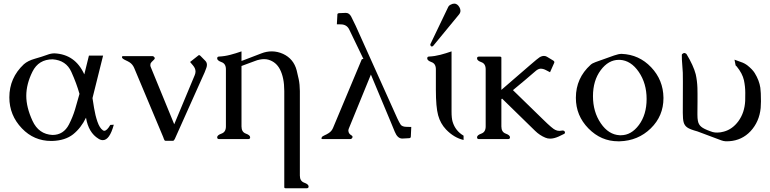

<svg xmlns="http://www.w3.org/2000/svg" viewBox="-20 -762 4217 1052"><path d="M278.3 -469.7Q392.1 -464.4 441.9 -354.5Q448.2 -380.4 454.6 -406Q460.9 -431.6 467.3 -457.5H544.9L486.8 -224.6Q488.8 -210.4 495.4 -170.2Q502 -129.9 513.9 -95.2Q525.9 -60.5 543.5 -48.3Q547.4 -45.4 551.3 -45.4Q565.9 -45.4 584.5 -77.6L603.5 -78.6Q580.6 5.9 543.5 5.9Q531.7 5.9 519.5 -2Q464.8 -35.2 451.2 -117.2Q423.8 -60.5 380.4 -25.9Q337.4 7.8 267.1 10.3H260.3Q166 10.3 100.1 -58.6Q31.2 -130.4 31.2 -228.5Q31.2 -335.4 110.4 -409.7Q132.3 -429.2 171.1 -440.2Q210 -451.2 237.8 -461.4Q259.3 -469.7 278.3 -469.7ZM415.5 -247.6Q399.4 -305.2 370.8 -368.4Q342.3 -431.6 268.6 -437Q191.4 -437 157.7 -369.1Q124 -301.3 124 -236.8Q124 -173.8 158 -100.1Q191.9 -26.4 267.6 -22.5Q328.1 -22.5 357.9 -80.1Q378.4 -120.1 391.1 -162.1Q403.8 -204.1 415.5 -247.6Z M806.6 -393.1 934.6 -81.1 1046.9 -350.1Q1051.3 -360.4 1051.3 -370.1Q1051.3 -387.2 1037.6 -403.3L1021.5 -422.4L1065.4 -457Q1068.4 -460 1070.8 -460Q1074.2 -460 1078.1 -456.1L1105.5 -428.2Q1113.8 -419.4 1113.8 -406.7Q1113.8 -399.4 1110.8 -390.6Q1103 -367.2 1087.9 -335.9L938 -1Q935.5 3.9 933.1 6.8Q930.7 9.3 927.7 9.3H886.7Q883.3 9.3 881.3 6.3Q879.9 4.9 877.7 -1.2Q875.5 -7.3 874.5 -10.3L714.8 -390.6Q706.5 -409.2 690.9 -419.9Q680.7 -426.3 670.7 -430.7Q660.6 -435.1 654.8 -439.5Q651.4 -441.4 648.9 -445.8Q648.4 -447.8 648.4 -449.2Q648.4 -450.7 648.9 -452.1Q650.4 -454.6 654.3 -454.6H814.5Q817.9 -454.6 822.3 -452.1Q826.2 -448.7 827.6 -445.8Q828.1 -444.3 828.1 -443.4Q828.1 -439 823.2 -434.6Q806.6 -419.4 805.2 -414.6Q803.7 -410.2 803.7 -405.3Q803.7 -399.4 806.6 -393.1Z M1303.2 -428.2 1314.5 -432.1 1412.6 -469.7Q1440.4 -480.5 1468.8 -480.5Q1500.5 -480.5 1530.8 -466.8Q1588.9 -439.9 1605.5 -376.5Q1610.8 -356 1616.7 -327.9Q1622.6 -299.8 1623 -263.2V200.2Q1623 230.5 1647 239Q1670.9 247.6 1670.9 259.8Q1670.9 269.5 1660.6 269.5H1545.4Q1537.6 269.5 1537.6 263.7V-263.2Q1537.6 -336.4 1513.7 -382.3Q1493.2 -421.9 1451.7 -434.6Q1440.4 -438 1426.8 -438Q1415.5 -438 1403.3 -435.5Q1390.1 -433.1 1378.2 -428.2Q1366.2 -423.3 1353 -418.9L1314.9 -404.8L1303.2 -400.4V-69.3Q1303.2 -38.6 1326.9 -30Q1350.6 -21.5 1350.6 -9.8Q1350.6 0 1340.8 0H1180.2Q1169.9 0 1169.9 -9.8Q1169.9 -21.5 1193.8 -30Q1217.8 -38.6 1217.8 -69.3V-382.3Q1217.8 -413.1 1193.8 -421.6Q1169.9 -430.2 1169.9 -441.9Q1169.9 -452.1 1180.2 -452.1Q1211.4 -453.6 1241.9 -461.7Q1272.5 -469.7 1303.2 -480.5Z M2209.5 -66.9 2233.4 -66.4 2231 -13.7Q2231 -5.9 2222.2 -4.9L2185.5 -2.9H2183.6Q2158.2 -2.9 2143.1 -40Q2127.4 -78.1 2118.7 -99.1L2012.2 -353.5L1891.6 -58.6Q1888.7 -51.8 1888.7 -45.9Q1888.7 -42 1890.1 -38.1Q1894 -26.9 1904.3 -21.5Q1911.6 -17.1 1911.6 -12.2Q1911.6 -10.3 1911.1 -8.8Q1907.2 0 1898.9 0H1747.1Q1741.2 0 1741.2 -3.9Q1741.2 -5.9 1742.7 -8.8Q1745.1 -15.1 1757.6 -20.3Q1770 -25.4 1781.7 -33.2Q1797.4 -43.5 1804.7 -61L1955.1 -419.9Q1960.4 -434.6 1961.9 -436.5Q1963.9 -439 1971.2 -439L1893.1 -601.1Q1879.9 -627.4 1849.1 -628.4L1825.7 -628.9L1828.6 -681.6V-683.1Q1828.6 -688.5 1837.4 -689.9L1874 -691.4H1875Q1893.1 -691.4 1903.8 -671.9Q1914.6 -651.4 1928.7 -621.1L2157.2 -112.8Q2166.5 -92.8 2174.8 -79.8Q2183.1 -66.9 2209.5 -66.9Z M2353.5 -510.7Q2352.1 -509.3 2351.1 -508.8Q2343.3 -504.9 2339.4 -511.7Q2337.4 -515.1 2337.9 -519.5L2434.1 -720.2Q2438.5 -731 2447.8 -735.8Q2459.5 -742.2 2468.8 -742.2Q2485.8 -742.2 2497.1 -722.7Q2502.9 -712.4 2502.9 -703.1Q2502.9 -691.9 2494.6 -682.1ZM2454.1 -150.4Q2454.1 -113.8 2460 -94.7Q2475.1 -44.9 2520 -18.6V4.9Q2467.3 -7.3 2423.8 -52.7Q2393.1 -85 2380.6 -130.4Q2368.2 -175.8 2368.2 -270V-382.3Q2368.2 -413.1 2344.5 -421.6Q2320.8 -430.2 2320.8 -441.9Q2320.8 -452.1 2330.6 -452.1Q2361.8 -453.6 2392.6 -461.7Q2423.3 -469.7 2454.1 -480.5Z M2727.1 -69.3Q2727.1 -38.6 2750.7 -30Q2774.4 -21.5 2774.4 -9.8Q2774.4 0 2764.2 0H2603.5Q2593.8 0 2593.8 -9.8Q2593.8 -21.5 2617.4 -30Q2641.1 -38.6 2641.1 -69.3V-382.3Q2641.1 -413.1 2617.4 -421.4Q2593.8 -429.7 2593.8 -441.9Q2593.8 -451.7 2603.5 -451.7H2718.8Q2727.1 -451.7 2727.1 -445.8V-269.5L2884.8 -405.8Q2927.2 -442.4 2936 -447.8Q2948.7 -455.6 2960.4 -455.6Q2969.2 -455.6 2976.6 -451.2L3012.2 -429.7Q3017.6 -425.8 3017.6 -421.4Q3017.6 -419.9 3016.1 -416.5L2993.7 -366.2L2970.2 -378.4Q2956.1 -385.7 2942.4 -385.7Q2928.7 -385.7 2912.1 -370.6Q2859.4 -324.7 2790.5 -268.1L2956.1 -106.9Q3007.3 -56.6 3022.5 -50.3Q3033.2 -44.9 3044.9 -44.9Q3049.8 -44.9 3054.7 -45.9Q3058.6 -46.9 3062 -46.9Q3071.8 -46.9 3074.7 -40Q3075.7 -37.6 3075.7 -35.2Q3075.7 -30.8 3070.8 -28.3L3040.5 -13.7Q3015.1 -2.4 2994.1 -2.4Q2980 -2.4 2967.8 -7.8Q2937 -20.5 2911.6 -45.4L2731 -221.7L2727.1 -218.3Z M3615.2 -224.1Q3615.2 -126.5 3545.7 -58.6Q3476.1 9.3 3375 12.2H3367.2Q3273.4 12.2 3204.3 -58.1Q3135.3 -128.4 3135.3 -225.6V-227.1Q3135.7 -334 3215.8 -406.7Q3225.1 -415.5 3243.4 -421.9Q3261.7 -428.2 3290.5 -438.7Q3319.3 -449.2 3344.5 -458Q3369.6 -466.8 3385.3 -466.8H3386.7Q3481.9 -462.9 3547.9 -393.3Q3613.8 -323.7 3615.2 -227.1ZM3370.6 -434.1Q3313.5 -434.1 3271.2 -377.2Q3229 -320.3 3229 -234.9Q3229 -149.4 3271.7 -86.7Q3314.5 -23.9 3375.5 -21H3382.3Q3439 -21 3481 -77.6Q3522.9 -134.3 3522.9 -219.7Q3522.9 -305.2 3480 -367.9Q3437 -430.7 3376.5 -434.1Z M3801.3 -42Q3759.8 -53.2 3745.1 -64Q3730.5 -74.2 3725.6 -92.8Q3721.2 -109.4 3721.2 -144L3721.7 -313Q3721.7 -346.7 3721.2 -363.8Q3719.7 -393.1 3717.8 -413.1Q3715.8 -433.1 3715.8 -460.9Q3715.8 -466.3 3725.1 -470.7Q3727.1 -471.7 3729.5 -471.7Q3734.4 -471.7 3741.2 -466.3Q3779.8 -402.3 3792 -355Q3799.8 -320.3 3801.3 -280.8Q3801.8 -265.1 3801.8 -248V-206.5Q3801.3 -179.7 3801.3 -146V-133.3Q3801.3 -112.8 3803.7 -101.1Q3807.1 -79.6 3822.3 -67.4Q3835.9 -55.7 3873 -42.5Q3886.2 -37.1 3897.9 -36.1Q3903.8 -35.6 3909.7 -35.6Q3927.7 -35.6 3946.3 -41Q3993.2 -53.7 4025.9 -98.1Q4059.6 -144.5 4063 -209Q4063.5 -218.8 4063.5 -253.4Q4063.5 -287.6 4056.2 -322.3Q4047.9 -359.4 4016.6 -397.9Q4014.6 -400.4 4010.7 -403.3L4004.4 -435.1L4049.8 -418.5Q4061.5 -413.6 4073.2 -405.3Q4102.5 -382.3 4115.2 -361.8Q4140.1 -321.3 4146 -281.2Q4149.4 -257.3 4149.4 -206.5Q4149.4 -189 4147.9 -170.4Q4140.6 -95.2 4092.3 -43Q4045.4 6.8 3976.1 11.7Q3969.2 12.2 3956.5 12.2Q3942.9 11.2 3931.6 6.8Z"/></svg>

Font: Caudex
Style: Regular
Weight: 400
Version: Version 1.04